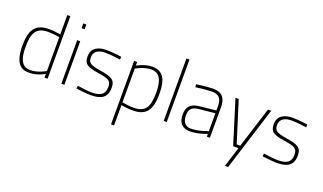

<svg xmlns="http://www.w3.org/2000/svg" viewBox="-88 -1281 3484 2073"><g transform="rotate(20 1654.0 -244.5)"><path d="M228 -23C172 -23 95 -40 95 -242C95 -391 127 -477 269 -477C308 -477 375 -469 401 -465V-75C401 -75 314 -23 228 -23ZM401 -718V-497C376 -501 316 -509 269 -509C105 -509 58 -414 58 -242C58 0 166 8 228 8C319 8 401 -42 401 -42V0H436V-718Z M629 -638V-693H594V-638ZM629 0V-500H594V0Z M1102 -494C1102 -494 1007 -509 930 -509C849 -509 759 -481 759 -375C759 -282 811 -263 928 -245C1047 -227 1083 -213 1083 -141C1083 -45 1022 -23 928 -23C877 -23 769 -40 769 -40L765 -7C765 -7 873 8 930 8C1048 8 1120 -27 1120 -144C1120 -238 1069 -257 938 -278C823 -296 796 -315 796 -377C796 -458 866 -477 930 -477C998 -477 1100 -461 1100 -461L1102 -494Z M1456 -477C1542 -477 1590 -419 1590 -258C1590 -88 1544 -23 1415 -23C1361 -23 1305 -33 1283 -37V-424C1283 -424 1370 -477 1456 -477ZM1283 229V-5C1306 0 1361 8 1415 8C1570 8 1627 -72 1627 -258C1627 -428 1578 -509 1456 -509C1365 -509 1283 -458 1283 -458V-500H1248V229Z M1805 0V-718H1770V0Z M2266 -64C2266 -64 2164 -22 2070 -22C2009 -22 1975 -64 1975 -137C1975 -206 2002 -242 2080 -250L2266 -269ZM2301 -353C2301 -456 2256 -510 2155 -510C2075 -510 1963 -492 1963 -492L1966 -459C1966 -459 2082 -476 2155 -476C2228 -476 2266 -440 2266 -353V-301L2076 -281C1978 -271 1938 -222 1938 -137C1938 -40 1987 9 2069 9C2169 9 2266 -32 2266 -32V0H2301V-353Z M2568 0H2629L2557 229H2594L2823 -500H2786L2638 -32H2597L2450 -500H2413Z M3241 -494C3241 -494 3146 -509 3069 -509C2988 -509 2898 -481 2898 -375C2898 -282 2950 -263 3067 -245C3186 -227 3222 -213 3222 -141C3222 -45 3161 -23 3067 -23C3016 -23 2908 -40 2908 -40L2904 -7C2904 -7 3012 8 3069 8C3187 8 3259 -27 3259 -144C3259 -238 3208 -257 3077 -278C2962 -296 2935 -315 2935 -377C2935 -458 3005 -477 3069 -477C3137 -477 3239 -461 3239 -461L3241 -494Z"/></g></svg>

Font: RazerF5 Thin
Style: Regular
Weight: 250
Foundry: Razer Inc.
Version: Version 2